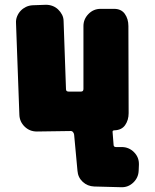

<svg xmlns="http://www.w3.org/2000/svg" viewBox="-20 -628 648 803"><path d="M455 -23Q455 -13 465 -13H489Q519 -13 540.5 8.5Q562 30 561 61L560 85Q559 115 537.5 135.5Q516 156 487 155L374 152Q346 151 326 132.5Q306 114 304 86L290 -65Q289 -72 284.5 -76.5Q280 -81 273 -80L134 -78Q104 -78 83 -98.5Q62 -119 61 -148L47 -531Q46 -546 51.5 -559.5Q57 -573 66.5 -583Q76 -593 88.5 -599Q101 -605 116 -606L172 -608Q187 -608 200 -603Q213 -598 223 -588.5Q233 -579 239.5 -566.5Q246 -554 246 -539L256 -255Q256 -245 267 -245H319Q329 -245 329 -256V-519Q329 -548 350 -569.5Q371 -591 401 -591H457Q487 -591 502 -570Q517 -549 517 -519L518 -155Q518 -126 503.5 -105Q489 -84 459 -83Q449 -83 451 -74Z"/></svg>

Font: d puntillas B to tiptoe
Style: Regular
Weight: 400
Designer: deFharo
Foundry: deFharo.com
Version: Version 1.001 2012